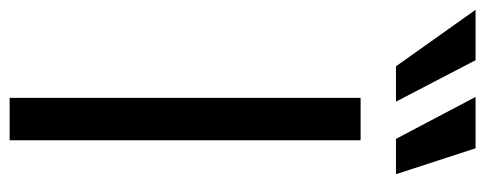

<svg xmlns="http://www.w3.org/2000/svg" viewBox="-419 -682 1006 398"><g transform="rotate(90 84.0 -483.0)"><path d="M175.8 -727.5V0H87.9V-727.5ZM22.5 -800.8 -94.7 -965.8H9.8L95.7 -800.8ZM172.9 -800.8 85.9 -965.8H192.4L246.1 -800.8Z"/></g></svg>

Font: GitLab Sans
Style: Regular
Weight: 400
Designer: Rasmus Andersson
Foundry: Modifications by GitLab B.V., manufactured by rsms
Version: Version 4.000;git-c8fb6b7